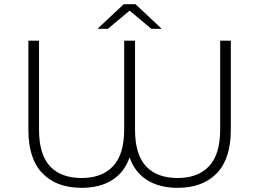

<svg xmlns="http://www.w3.org/2000/svg" viewBox="-20 -895 1242 920"><path d="M1086 -700V-272Q1086 -135 1019 -65Q952 5 831 5Q744 5 685 -32Q626 -69 601 -141Q576 -69 517 -32Q458 5 371 5Q250 5 183 -65Q116 -135 116 -272V-700H167V-274Q167 -155 219.5 -98.5Q272 -42 371 -42Q469 -42 522 -99Q575 -156 575 -274V-700H627V-274Q627 -155 679.5 -98.5Q732 -42 831 -42Q929 -42 982 -99Q1035 -156 1035 -274V-700ZM705 -757 601 -844 497 -757H447L573 -875H629L755 -757Z"/></svg>

Font: Montserrat Alternates Light
Style: Regular
Weight: 300
Designer: Julieta Ulanovsky
Foundry: Julieta Ulanovsky
Version: Version 7.200